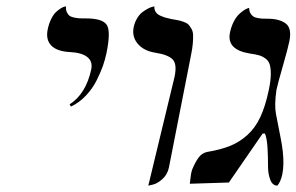

<svg xmlns="http://www.w3.org/2000/svg" viewBox="-20 -579 934 605"><path d="M203.6 -243.2 199.2 -250Q251 -283.2 267.6 -360.8Q272.5 -385.7 254.9 -399.4Q237.8 -413.1 200.2 -415Q159.7 -417 141.6 -435.5Q123.5 -454.1 130.4 -486.8Q134.3 -505.4 141.6 -519.8Q148.9 -534.2 156.7 -541.3Q164.6 -548.3 171.6 -552.7Q178.7 -557.1 183.6 -558.1L188 -559.1Q187 -548.3 190.7 -540.5Q194.3 -532.7 199.5 -529.1Q204.6 -525.4 214.8 -523.4Q225.1 -521.5 231.4 -521.2Q237.8 -521 250.5 -521Q303.7 -521 316.7 -500.2Q329.6 -479.5 315.4 -411.1Q311.5 -392.1 304.2 -371.1Q296.9 -350.6 284.2 -325.2Q271.5 -299.8 250.5 -277.6Q229.5 -255.4 203.6 -243.2Z M447.3 5.9 529.8 -335.9Q538.6 -376.5 524.2 -391.6Q509.8 -406.7 468.3 -413.1Q432.6 -418.9 413.8 -441.4Q395 -463.9 401.4 -494.1Q404.8 -509.8 412.6 -522.2Q420.4 -534.7 429.4 -541.3Q438.5 -547.9 446.8 -552.2Q455.1 -556.6 460.9 -557.6L466.3 -559.1Q465.8 -548.8 470.7 -541.3Q475.6 -533.7 485.8 -529.3Q496.1 -524.9 502.4 -523.2Q508.8 -521.5 520 -519Q534.2 -516.6 541.5 -515.1Q548.8 -513.7 559.1 -510Q569.3 -506.3 573.7 -501.7Q578.1 -497.1 583 -488.8Q587.9 -480.5 588.4 -469.5Q588.9 -458.5 587.6 -442.6Q586.4 -426.8 582 -405.8L512.2 -50.8Q507.3 -28.3 491.2 -14.2Q475.1 0 460.9 2.9Z M851.1 -295.9Q844.2 -248 849.6 -219.7L864.3 -144.5Q873.5 -98.1 873 -64.9Q873 -46.9 869.6 -29.8Q864.3 -5.9 854 5.9Q838.4 5.9 831.3 -13.4Q824.2 -32.7 824.5 -57.4Q824.7 -82 823 -112.3Q821.3 -142.6 814.9 -158.2H807.6L701.2 -3.9L578.1 0Q578.6 -2.4 579.6 -12.7Q580.6 -22.5 582 -30.8Q584 -41.5 586.4 -46.9Q596.2 -69.8 606.4 -83.3Q616.7 -96.7 632.3 -100.1Q675.8 -107.4 705.3 -119.4Q734.9 -131.3 759.5 -153.6Q784.2 -175.8 800.3 -210.2Q816.4 -244.6 827.1 -295.9Q833 -324.2 833.3 -344.2Q833.5 -364.3 829.8 -376Q826.2 -387.7 815.9 -395Q805.7 -402.3 795.4 -405Q785.2 -407.7 768.1 -410.2Q693.4 -421.9 704.6 -476.1Q708.5 -495.1 716.3 -510.3Q724.1 -525.4 732.2 -533.2Q740.2 -541 747.8 -546.1Q755.4 -551.3 760.3 -552.7L765.1 -554.2Q765.1 -544.4 769 -537.6Q772.9 -530.8 777.8 -527.3Q782.7 -523.9 792 -522.2Q801.3 -520.5 806.9 -520.3Q812.5 -520 822.8 -520Q860.8 -520 880.4 -504.9Q900.4 -489.7 891.6 -448.2Q887.7 -428.2 871.6 -372.1Q855 -314.5 851.1 -295.9Z"/></svg>

Font: Linux Biolinum G
Style: Italic
Weight: 400
Italic angle: -12°
Designer: Philipp H. Poll
Foundry: Philipp H. Poll
Version: Version 0.5.1